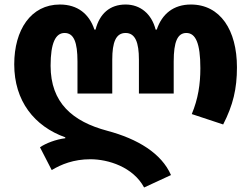

<svg xmlns="http://www.w3.org/2000/svg" viewBox="-20 -580 1112 850"><path d="M618 250 737 195C695 99 590 35 455 -1C301 -42 204 -125 204 -289C204 -390 226 -434 266 -434C307 -434 323 -393 323 -308V-166H477V-316C477 -393 493 -434 536 -434C579 -434 595 -392 595 -316V-166H749V-308C749 -395 766 -434 805 -434C846 -434 867 -389 867 -278C867 -207 857 -142 829 -75L968 -29C1012 -115 1029 -187 1029 -282C1029 -447 955 -560 825 -560C748 -560 697 -518 674 -449H669C651 -519 601 -560 536 -560C466 -560 421 -519 403 -449H398C375 -518 324 -560 245 -560C117 -560 43 -448 43 -295C43 -133 132 -21 269 28V32C228 37 183 54 157 72L209 173C250 148 306 125 380 125C459 125 569 159 618 250Z"/></svg>

Font: Noto Sans Georgian SemiCondensed ExtraBold
Style: Regular
Weight: 800
Width: 4
Designer: Monotype Design Team, Akaki Razmadze
Foundry: Google LLC
Version: Version 2.005